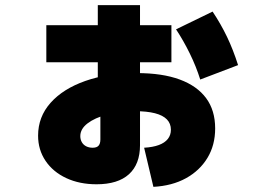

<svg xmlns="http://www.w3.org/2000/svg" viewBox="-20 -664 1040 746"><path d="M540 -90Q574 -92 597 -100.5Q620 -109 632 -124Q644 -139 644 -160Q644 -184 628.5 -200Q613 -216 582 -224Q551 -232 504 -232Q444 -232 396 -219Q348 -206 320 -184.5Q292 -163 292 -135Q292 -122 298 -111.5Q304 -101 315 -95.5Q326 -90 340 -90Q356 -90 363 -98Q370 -106 370 -122V-299H360V-644H524V-100Q524 -26 481 13Q438 52 355 52Q289 52 237.5 28Q186 4 157 -39Q128 -82 128 -137Q128 -210 176.5 -264.5Q225 -319 311.5 -349.5Q398 -380 512 -380Q611 -380 678.5 -355Q746 -330 781 -282.5Q816 -235 816 -165Q816 -100 786 -50.5Q756 -1 702.5 28.5Q649 58 576 62ZM160 -422V-566H646V-422ZM758 -355Q742 -406 717.5 -456Q693 -506 664 -550L806 -619Q838 -571 862 -521Q886 -471 905 -411Z"/></svg>

Font: M PLUS 1 Thin Black
Style: Regular
Weight: 900
Version: Version 1.001